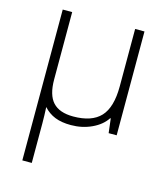

<svg xmlns="http://www.w3.org/2000/svg" viewBox="-114 -619 824 948"><g transform="rotate(15 298.0 -145.5)"><path d="M88.9 240.2V-530.8H137.2V-187Q137.2 -106.9 170.9 -70.6Q204.6 -34.2 274.9 -34.2Q369.6 -34.2 414.3 -82Q459 -129.9 459 -237.8V-530.8H506.8V0H465.8L457 -73.2H454.1Q429.7 -35.6 380.9 -12.9Q332 9.8 274.9 9.8Q226.6 9.8 193.1 -3.7Q159.7 -17.1 134.8 -44.9Q137.2 0 137.2 38.1V240.2Z"/></g></svg>

Font: Open Sans Light
Style: Regular
Weight: 300
Foundry: Ascender Corporation
Version: Version 1.10